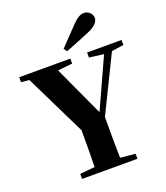

<svg xmlns="http://www.w3.org/2000/svg" viewBox="-174 -1108 1056 1225"><g transform="rotate(-20 354.5 -495.5)"><path d="M358 -798C416 -820 474 -844 531 -868C583 -891 597 -919 597 -938C597 -965 573 -991 542 -991C517 -991 495 -979 461 -944C424 -905 383 -863 342 -820ZM627 -701 709 -713V-747H475V-713L573 -700L419 -362L262 -703L361 -713V-747H14V-713L69 -708L272 -293C272 -174 272 -115 270 -44L169 -34V0H545V-34L443 -44C441 -121 441 -184 441 -321Z"/></g></svg>

Font: Noto Serif KR Black
Style: Regular
Weight: 900
Version: Version 1.001;PS 1.001;hotconv 16.6.54;makeotf.lib2.5.65590